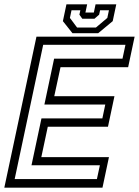

<svg xmlns="http://www.w3.org/2000/svg" viewBox="-37 -870 644 890"><path d="M-17 0 132 -700H587L557 -558.5H243.5L214.5 -424H493.5L463.5 -282.5H184.5L154.5 -141.5H468L438 0ZM31 -39.8H412.2L426 -104H109L155.2 -321.2H437.5L451 -385.5H168.8L213.8 -598H530.8L544.5 -662.2H163.2ZM299 -716 254.5 -772 271 -850H367L359 -812H398L406 -850H502L485.5 -772L418 -716ZM320.2 -742.5H407.8L460.5 -787L468 -822.5H427L422.5 -802L401 -783.2H344.5L331 -802L335.5 -822.5H294.5L287 -787Z"/></svg>

Font: Tourney Thin
Style: Italic
Weight: 100
Italic angle: -12°
Designer: Tyler Finck
Foundry: Etcetera Type Co
Version: Version 1.015